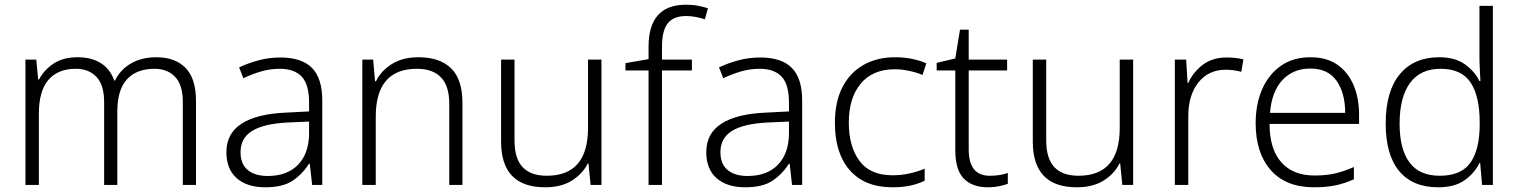

<svg xmlns="http://www.w3.org/2000/svg" viewBox="-20 -785 6444 815"><path d="M644 -542Q723 -542 767.5 -497Q812 -452 812 -355V0H756V-353Q756 -424 723.5 -458.5Q691 -493 636 -493Q560 -493 519 -448.5Q478 -404 478 -311V0H422V-353Q422 -424 389.5 -458.5Q357 -493 302 -493Q226 -493 185.5 -446Q145 -399 145 -302V0H88V-532H134L142 -448H146Q166 -487 206.5 -514.5Q247 -542 310 -542Q368 -542 408 -517Q448 -492 465 -443H468Q491 -490 536.5 -516Q582 -542 644 -542Z M1170 -541Q1260 -541 1304 -497Q1348 -453 1348 -358V0H1305L1295 -90H1292Q1263 -45 1221.5 -17.5Q1180 10 1106 10Q1029 10 985 -28.5Q941 -67 941 -139Q941 -219 1006 -260.5Q1071 -302 1195 -307L1292 -312V-349Q1292 -427 1260.5 -460Q1229 -493 1168 -493Q1127 -493 1089 -482Q1051 -471 1013 -453L995 -499Q1033 -517 1077.5 -529Q1122 -541 1170 -541ZM1202 -265Q1100 -260 1050.5 -229.5Q1001 -199 1001 -139Q1001 -89 1031.5 -63.5Q1062 -38 1116 -38Q1199 -38 1245 -85.5Q1291 -133 1292 -217V-269Z M1756 -542Q1847 -542 1895 -495Q1943 -448 1943 -348V0H1887V-344Q1887 -420 1852 -456.5Q1817 -493 1750 -493Q1575 -493 1575 -290V0H1518V-532H1564L1572 -440H1576Q1597 -484 1643 -513Q1689 -542 1756 -542Z M2533 -532V0H2487L2478 -91H2475Q2453 -47 2407.5 -18.5Q2362 10 2294 10Q2107 10 2107 -184V-532H2164V-189Q2164 -112 2198.5 -75.5Q2233 -39 2301 -39Q2476 -39 2476 -242V-532Z M2917 -486H2790V0H2733V-486H2635V-517L2733 -534V-587Q2733 -765 2892 -765Q2920 -765 2943 -760.5Q2966 -756 2985 -750L2972 -703Q2954 -709 2933.5 -713Q2913 -717 2893 -717Q2839 -717 2814.5 -686Q2790 -655 2790 -587V-532H2917Z M3207 -541Q3297 -541 3341 -497Q3385 -453 3385 -358V0H3342L3332 -90H3329Q3300 -45 3258.5 -17.5Q3217 10 3143 10Q3066 10 3022 -28.5Q2978 -67 2978 -139Q2978 -219 3043 -260.5Q3108 -302 3232 -307L3329 -312V-349Q3329 -427 3297.5 -460Q3266 -493 3205 -493Q3164 -493 3126 -482Q3088 -471 3050 -453L3032 -499Q3070 -517 3114.5 -529Q3159 -541 3207 -541ZM3239 -265Q3137 -260 3087.5 -229.5Q3038 -199 3038 -139Q3038 -89 3068.5 -63.5Q3099 -38 3153 -38Q3236 -38 3282 -85.5Q3328 -133 3329 -217V-269Z M3768 10Q3651 10 3587.5 -62Q3524 -134 3524 -263Q3524 -353 3556 -415Q3588 -477 3645.5 -509.5Q3703 -542 3780 -542Q3818 -542 3852 -535Q3886 -528 3912 -516L3896 -467Q3869 -478 3838 -484.5Q3807 -491 3779 -491Q3684 -491 3633.5 -430Q3583 -369 3583 -264Q3583 -164 3628 -102.5Q3673 -41 3768 -41Q3807 -41 3842 -49Q3877 -57 3905 -69V-18Q3879 -5 3845.5 2.5Q3812 10 3768 10Z M4181 -39Q4203 -39 4223 -42Q4243 -45 4258 -51V-5Q4243 1 4221 5.5Q4199 10 4174 10Q4107 10 4071 -27Q4035 -64 4035 -148V-486H3956V-518L4035 -537L4055 -659H4092V-532H4255V-486H4092V-151Q4092 -39 4181 -39Z M4790 -532V0H4744L4735 -91H4732Q4710 -47 4664.5 -18.5Q4619 10 4551 10Q4364 10 4364 -184V-532H4421V-189Q4421 -112 4455.5 -75.5Q4490 -39 4558 -39Q4733 -39 4733 -242V-532Z M5186 -541Q5225 -541 5258 -533L5249 -480Q5217 -489 5183 -489Q5110 -489 5067 -435Q5024 -381 5024 -292V0H4967V-532H5015L5021 -433H5024Q5044 -478 5085 -509.5Q5126 -541 5186 -541Z M5543 -542Q5611 -542 5656.5 -510.5Q5702 -479 5725.5 -424Q5749 -369 5749 -298V-259H5369Q5369 -153 5418.5 -96.5Q5468 -40 5560 -40Q5609 -40 5646 -48.5Q5683 -57 5727 -76V-24Q5687 -6 5648 2Q5609 10 5558 10Q5438 10 5374 -63Q5310 -136 5310 -262Q5310 -343 5337.5 -406Q5365 -469 5417 -505.5Q5469 -542 5543 -542ZM5542 -494Q5469 -494 5423.5 -445Q5378 -396 5371 -306H5690Q5690 -390 5653.5 -442Q5617 -494 5542 -494Z M6084 10Q5977 10 5919.5 -58.5Q5862 -127 5862 -261Q5862 -398 5922 -470Q5982 -542 6089 -542Q6156 -542 6197.5 -512.5Q6239 -483 6260 -441H6264Q6263 -464 6261.5 -492.5Q6260 -521 6260 -545V-760H6317V0H6271L6263 -93H6260Q6239 -50 6197 -20Q6155 10 6084 10ZM6091 -39Q6183 -39 6222 -95Q6261 -151 6261 -257V-266Q6261 -376 6222.5 -434.5Q6184 -493 6095 -493Q6009 -493 5965 -432.5Q5921 -372 5921 -260Q5921 -152 5963 -95.5Q6005 -39 6091 -39Z"/></svg>

Font: Noto Sans Lao Looped Light
Style: Regular
Weight: 300
Designer: Mark Frömberg, Ben Mitchell
Foundry: The Fontpad Ltd
Version: Version 1.002; ttfautohint (v1.8.4.7-5d5b)